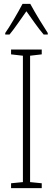

<svg xmlns="http://www.w3.org/2000/svg" viewBox="-20 -969 272 989"><path d="M136 -949H96C73 -905 31 -833 7 -799V-791H29C55 -822 90 -875 116 -911C144 -872 177 -823 205 -791H226V-799C210 -823 161 -902 136 -949ZM195 0V-25L135 -31V-682L195 -689V-714H37V-689L98 -682V-31L37 -25V0Z"/></svg>

Font: Noto Sans Sinhala UI ExtraCondensed ExtraLight
Style: Regular
Weight: 200
Width: 2
Designer: Jelle Bosma - Monotype Design Team
Foundry: Monotype Imaging Inc.
Version: Version 2.006